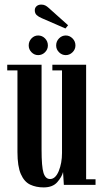

<svg xmlns="http://www.w3.org/2000/svg" viewBox="-20 -805 447 836"><path d="M170 11Q137 11 111.2 -1.2Q85.5 -13.5 70.8 -47Q56 -80.5 56 -143V-498.5H11.5V-523H161V-154Q161 -78.5 169.5 -52Q178 -25.5 198 -25.5Q221.5 -25.5 235.8 -60.2Q250 -95 250 -139V-498.5H208V-523H355V-24.5H396V0H258L254.5 -56Q249.5 -35 229.5 -12Q209.5 11 170 11ZM266.5 -565Q249.5 -565 237 -577.5Q224.5 -590 224.5 -607Q224.5 -625 237 -637.8Q249.5 -650.5 266.5 -650.5Q283 -650.5 295.8 -637.8Q308.5 -625 308.5 -607Q308.5 -590 295.8 -577.5Q283 -565 266.5 -565ZM146 -565Q129.5 -565 117.2 -577.5Q105 -590 105 -607Q105 -625 117.2 -637.8Q129.5 -650.5 146 -650.5Q163.5 -650.5 176 -637.8Q188.5 -625 188.5 -607Q188.5 -590 176 -577.5Q163.5 -565 146 -565ZM265 -681 161.5 -726Q147.5 -732 139.5 -739.5Q131.5 -747 131.5 -760.5Q131.5 -771 139.2 -778Q147 -785 159.5 -785Q170 -785 177.2 -781.2Q184.5 -777.5 191.5 -771L276.5 -695Z"/></svg>

Font: Imbue 50pt SemiBold
Style: Regular
Weight: 600
Designer: Tyler Finck
Foundry: Etcetera Type Company
Version: Version 1.102; ttfautohint (v1.8.3)